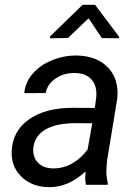

<svg xmlns="http://www.w3.org/2000/svg" viewBox="-20 -770 573 800"><path d="M338.4 0Q335 -14.2 335 -27.8L336.4 -55.7Q263.7 11.7 182.1 9.8Q112.3 8.8 68.6 -34.4Q24.9 -77.6 28.8 -142.6Q33.7 -226.6 102.3 -273.7Q170.9 -320.8 282.7 -320.8L375 -320.3L380.9 -362.3Q385.7 -409.7 362.5 -437.3Q339.4 -464.8 293 -465.8Q247.6 -466.8 212.6 -443.6Q177.7 -420.4 169.9 -382.3L81.1 -381.8Q85.4 -428.2 117.2 -464.1Q148.9 -500 198.7 -519.8Q248.5 -539.6 301.8 -538.6Q384.3 -536.6 430.2 -488.5Q476.1 -440.4 468.8 -360.8L425.8 -99.1L423.3 -61.5Q422.4 -34.7 429.2 -8.3L428.2 0ZM199.7 -68.4Q242.2 -67.4 280 -88.6Q317.9 -109.9 345.2 -147.5L364.3 -256.3L297.4 -256.8Q213.9 -256.8 169.4 -230.5Q125 -204.1 119.1 -155.8Q114.7 -118.7 136.5 -94Q158.2 -69.3 199.7 -68.4ZM476.1 -617.2V-610.4L404.3 -611.3L349.1 -693.8L263.2 -611.8L188.5 -610.4V-618.2L324.2 -750H376Z"/></svg>

Font: RobotoDraft
Style: Italic
Weight: 400
Italic angle: -12°
Version: Version 2.001101; 2014